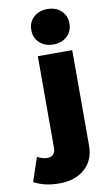

<svg xmlns="http://www.w3.org/2000/svg" viewBox="-195 -855 637 1110"><g transform="rotate(-10 123.5 -300.5)"><path d="M85.5 -774Q117 -803 166 -803Q215 -803 246.5 -774Q278 -745 278 -699Q278 -653 246.5 -624Q215 -595 166 -595Q117 -595 85.5 -624Q54 -653 54 -699Q54 -745 85.5 -774ZM267 -544V17Q267 103 209.5 153Q152 203 59 202Q-26 202 -88 168L-41 28Q-10 45 17 45Q65 45 65 -7V-544Z"/></g></svg>

Font: Montserrat Extra Bold
Style: Regular
Weight: 800
Designer: Julieta Ulanovsky
Foundry: Julieta Ulanovsky
Version: Version 3.001;PS 003.001;hotconv 1.0.70;makeotf.lib2.5.58329